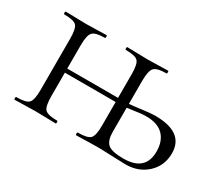

<svg xmlns="http://www.w3.org/2000/svg" viewBox="-79 -556 831 727"><g transform="rotate(30 336.5 -192.0)"><path d="M523 -214Q649 -214 649 -122Q649 -68 611.5 -33Q574 2 517 2Q502 2 456.5 0Q411 -2 392 -2Q374 -2 343 -1Q312 0 301 0Q298 0 298 -6Q298 -12 301 -12Q343 -12 355 -24.5Q367 -37 367 -81V-184H145V-81Q145 -37 157 -24.5Q169 -12 211 -12Q213 -12 213 -6Q213 0 211 0Q199 0 169 -1Q139 -2 123 -2Q106 -2 74.5 -1Q43 0 32 0Q29 0 29 -6Q29 -12 32 -12Q74 -12 86 -24.5Q98 -37 98 -81V-305Q98 -349 86.5 -361.5Q75 -374 33 -374Q30 -374 30 -380Q30 -386 33 -386Q44 -386 74.5 -385Q105 -384 123 -384Q139 -384 169.5 -385Q200 -386 211 -386Q213 -386 213 -380Q213 -374 211 -374Q169 -374 157 -360.5Q145 -347 145 -303V-202H367V-305Q367 -349 355.5 -361.5Q344 -374 302 -374Q299 -374 299 -380Q299 -386 302 -386Q313 -386 343.5 -385Q374 -384 392 -384Q408 -384 438.5 -385Q469 -386 480 -386Q482 -386 482 -380Q482 -374 480 -374Q438 -374 426 -360.5Q414 -347 414 -303V-203Q431 -204 467.5 -209Q504 -214 523 -214ZM499 -13Q595 -13 595 -99Q595 -144 570 -169.5Q545 -195 495 -195Q483 -195 469.5 -193.5Q456 -192 440 -189.5Q424 -187 414 -186V-81Q414 -43 431 -28Q448 -13 499 -13Z"/></g></svg>

Font: t
Style: Regular
Weight: 300
Designer: Christian Thalmann (Catharsis Fonts)
Version: Version 1.000;PS 002.000;hotconv 1.0.88;makeotf.lib2.5.64775